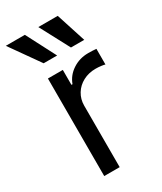

<svg xmlns="http://www.w3.org/2000/svg" viewBox="-220 -833 763 904"><g transform="rotate(-30 161.5 -381.5)"><path d="M67.4 -530.3H148.4V-449.2H154.3Q168.9 -489.7 206.5 -514.4Q244.1 -539.1 291 -539.1Q315.4 -539.1 335 -537.1V-452.1Q329.6 -454.1 314.2 -456.1Q298.8 -458 284.2 -458Q246.6 -458 216.3 -441.9Q186 -425.8 168.7 -397.5Q151.4 -369.1 151.4 -334V0H67.4ZM-27.3 -762.7H76.2L159.2 -602.5H85.9ZM149.4 -762.7H254.9L306.6 -602.5H234.4Z"/></g></svg>

Font: Pretendard
Style: Regular
Weight: 400
Designer: Base glyphs from Inter by Rasmus Andersson; Hangeul glyphs from Noto Sans CJK(Source Han Sans) by Jang Soo-young and Kan
Foundry: Kil Hyung-jin
Version: Version 1.309